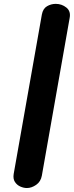

<svg xmlns="http://www.w3.org/2000/svg" viewBox="-20 -948 373 968"><path d="M115.5 0Q99.5 0 82.5 -7.5Q65.5 -15 55.2 -30.8Q45 -46.5 49 -71L191 -874.5Q196.5 -904.5 217 -916.5Q237.5 -928.5 261 -928.5Q291.5 -928.5 314.8 -909.8Q338 -891 331 -856.5L191 -62.5Q185.5 -32 162.2 -16Q139 0 115.5 0Z"/></svg>

Font: Edu AU VIC WA NT Pre
Style: Bold
Weight: 700
Designer: Tina and Corey Anderson, Eben Sorkin, Mirko Velimirovic
Foundry: Google for Education
Version: Version 1.001